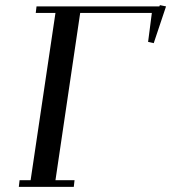

<svg xmlns="http://www.w3.org/2000/svg" viewBox="-20 -727 666 747"><path d="M53.2 0 56.2 -25.9H99.1L195.8 -676.8H119.1L122.1 -702.1H600.1L602.1 -707L626 -702.1L578.1 -559.1L556.2 -564L570.8 -676.8H292L195.8 -25.9H270L267.1 0Z"/></svg>

Font: Dehuti
Style: Bold-Italic
Weight: 700
Version: Version 1.2